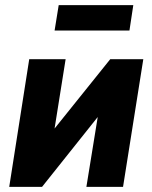

<svg xmlns="http://www.w3.org/2000/svg" viewBox="-20 -729 594 749"><path d="M16 0 94 -498H236L181 -153H133L410 -498H539L460 0H317L373 -345H419L144 0ZM193 -610 209 -709H500L485 -610Z"/></svg>

Font: Nunito Sans 10pt Condensed Black
Style: Italic
Weight: 900
Width: 3
Italic angle: -9°
Designer: Vernon Adams
Foundry: Vernon Adams
Version: Version 3.101;gftools[0.9.27]